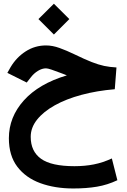

<svg xmlns="http://www.w3.org/2000/svg" viewBox="-20 -706 698 1056"><path d="M191.4 -601.1 276.4 -685.5 361.3 -601.1 276.4 -516.1ZM347.7 -291.5Q340.3 -294.4 333.7 -297.1Q327.1 -299.8 316.4 -303.7Q283.7 -316.4 262.9 -323.2Q242.2 -330.1 232.9 -330.1Q211.4 -330.1 189 -316.4Q166.5 -302.7 150.4 -281.7L127 -252L20.5 -305.2L38.1 -336.4Q70.3 -390.6 121.1 -423.3Q171.9 -456.1 233.4 -456.1Q268.6 -456.1 307.4 -442.1Q346.2 -428.2 389.6 -407.2Q445.8 -379.9 483.6 -365Q521.5 -350.1 552.7 -343.5Q584 -336.9 620.6 -335L611.3 -215.3Q512.7 -207 428.2 -184.3Q343.8 -161.6 281.2 -126.7Q218.8 -91.8 183.8 -47.9Q148.9 -3.9 148.9 46.4Q148.9 126.5 205.6 167.2Q262.2 208 389.6 208Q447.3 208 496.3 198.2Q545.4 188.5 595.2 165.5L625.5 285.2Q571.3 311 513.2 320.8Q455.1 330.6 382.8 330.6Q281.7 330.6 201.7 301.3Q121.6 272 75.2 210.9Q28.8 149.9 28.8 54.2Q28.8 -62 111.3 -153.8Q193.8 -245.6 347.7 -291.5Z"/></svg>

Font: Vazir WOL-UI
Style: Bold-WOL-UI
Weight: 700
Designer: Saber Rastikerdar
Foundry: Saber Rastikerdar
Version: Version 30.1.0